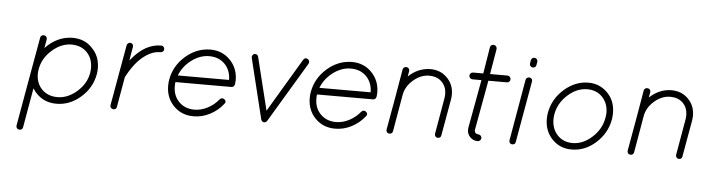

<svg xmlns="http://www.w3.org/2000/svg" viewBox="-52 -939 5114 1382"><g transform="rotate(5 2505.5 -248.5)"><path d="M115 204Q92 199 95 175L170 -249L209 -468Q210 -478 218.5 -484Q227 -490 237 -488Q248 -486 253.5 -477.5Q259 -469 257 -459L246 -397Q331 -486 441 -488Q531 -488 585 -429Q642 -372 642 -284Q642 -261 638 -241Q620 -142 541.5 -73.5Q463 -5 367 -5Q279 -5 223 -63Q211 -73 193 -101L143 184Q140 204 119 204ZM440 -439Q365 -439 298.5 -380.5Q232 -322 218 -241Q215 -221 215 -205Q216 -138 258 -96Q300 -54 367 -53Q443 -52 510 -110.5Q577 -169 590 -249Q593 -267 593 -284Q592 -353 550.5 -395.5Q509 -438 441 -439Z M775 -2Q765 -4 759.5 -11.5Q754 -19 756 -29L795 -249V-250L834 -468Q836 -478 843.5 -483.5Q851 -489 861 -488Q871 -487 876.5 -478.5Q882 -470 880 -460L863 -361Q865 -364 870 -369Q966 -488 1082 -488Q1092 -488 1099 -481Q1106 -474 1106 -464Q1106 -454 1099 -447Q1092 -440 1082 -440Q1002 -441 923 -359Q881 -314 844 -244Q842 -240 841 -238L803 -21Q800 -1 779 -1Q776 -1 775 -2Z M1157 -205Q1157 -229 1161 -250Q1179 -350 1258.5 -419.5Q1338 -489 1437 -490Q1524 -490 1581 -431Q1638 -372 1638 -286Q1638 -278 1636 -260Q1636 -259 1635.5 -257Q1635 -255 1635 -254Q1629 -235 1612 -235H1207Q1205 -225 1205 -205Q1205 -137 1247.5 -93.5Q1290 -50 1358 -49Q1408 -49 1455 -73.5Q1502 -98 1535 -139Q1542 -147 1551.5 -148Q1561 -149 1569 -142Q1587 -127 1572 -110Q1533 -60 1476.5 -30.5Q1420 -1 1358 -1H1357Q1270 -1 1213 -60Q1157 -118 1157 -205ZM1220 -284H1590V-286Q1589 -354 1547 -397.5Q1505 -441 1437 -442Q1369 -443 1307.5 -397.5Q1246 -352 1220 -284Z M2142 -483Q2150 -478 2152.5 -468Q2155 -458 2150 -450L1889 -14Q1888 -14 1888 -13L1885 -10V-9L1884 -8Q1883 -8 1883 -7L1881 -6H1880L1879 -5L1875 -3H1874Q1872 -2 1868 -2Q1867 -2 1865 -2L1863 -3H1862Q1858 -5 1857 -6H1856L1854 -8L1853 -9L1850 -12Q1848 -14 1848 -16Q1846 -18 1846 -20L1739 -457Q1737 -466 1741.5 -474.5Q1746 -483 1756 -486Q1766 -488 1774 -483Q1782 -478 1784 -468L1878 -87L2109 -475Q2122 -495 2142 -483Z M2180 -205Q2180 -229 2184 -250Q2202 -350 2281.5 -419.5Q2361 -489 2460 -490Q2547 -490 2604 -431Q2661 -372 2661 -286Q2661 -278 2659 -260Q2659 -259 2658.5 -257Q2658 -255 2658 -254Q2652 -235 2635 -235H2230Q2228 -225 2228 -205Q2228 -137 2270.5 -93.5Q2313 -50 2381 -49Q2431 -49 2478 -73.5Q2525 -98 2558 -139Q2565 -147 2574.5 -148Q2584 -149 2592 -142Q2610 -127 2595 -110Q2556 -60 2499.5 -30.5Q2443 -1 2381 -1H2380Q2293 -1 2236 -60Q2180 -118 2180 -205ZM2243 -284H2613V-286Q2612 -354 2570 -397.5Q2528 -441 2460 -442Q2392 -443 2330.5 -397.5Q2269 -352 2243 -284Z M3101 -28 3147 -292Q3149 -312 3149 -319Q3148 -372 3115 -405.5Q3082 -439 3026 -440Q2964 -441 2909.5 -394.5Q2855 -348 2844 -285L2798 -19Q2798 -18 2797.5 -17Q2797 -16 2797 -15L2796 -14V-13Q2795 -12 2795 -11L2794 -10L2793 -9Q2792 -8 2792 -7Q2791 -7 2791 -6L2789 -4Q2788 -4 2788 -3Q2786 -3 2785 -2Q2784 -2 2784 -1H2781Q2780 0 2779 0H2777H2775H2772H2770Q2760 -1 2754.5 -9.5Q2749 -18 2751 -28L2798 -292V-293L2828 -468Q2830 -478 2838 -483.5Q2846 -489 2856 -487Q2866 -486 2872 -478Q2878 -470 2876 -460L2869 -421Q2938 -486 3026 -488Q3102 -488 3149 -439Q3197 -391 3197 -319Q3197 -302 3194 -284L3147 -19Q3144 0 3123 0H3120Q3110 -2 3104.5 -10Q3099 -18 3101 -28Z M3584 -490Q3594 -490 3601 -482.5Q3608 -475 3608 -465Q3608 -455 3601 -448Q3594 -441 3584 -441H3450L3385 -83Q3384 -81 3384 -76Q3386 -51 3411 -50Q3421 -50 3428.5 -43Q3436 -36 3436 -26Q3436 -16 3428.5 -8.5Q3421 -1 3411 -1Q3379 -1 3357 -23Q3335 -45 3335 -76Q3335 -78 3335.5 -83Q3336 -88 3336 -91L3400 -441H3336Q3326 -441 3318.5 -448Q3311 -455 3311 -465Q3311 -476 3318 -483Q3325 -490 3336 -490H3409L3440 -681Q3445 -704 3469 -701Q3479 -699 3484.5 -691Q3490 -683 3489 -673L3458 -490Z M3658 0Q3648 -1 3642.5 -9.5Q3637 -18 3639 -27L3716 -470Q3717 -480 3725.5 -485.5Q3734 -491 3744 -490Q3768 -484 3763 -461L3685 -19Q3682 0 3662 0ZM3785 -584Q3782 -564 3761 -564H3757Q3747 -566 3741.5 -574Q3736 -582 3738 -592L3742 -615Q3743 -624 3751.5 -630Q3760 -636 3769 -634Q3779 -633 3785 -624.5Q3791 -616 3789 -606Z M4364 -286Q4364 -261 4360 -240L4337 -245L4360 -240Q4342 -140 4264 -70Q4186 0 4090 0H4089Q4004 0 3948 -59Q3893 -117 3893 -204Q3893 -228 3897 -249Q3915 -349 3993.5 -419Q4072 -489 4168 -490Q4253 -490 4310 -430Q4364 -374 4364 -286ZM4313 -249Q4317 -273 4317 -286Q4316 -354 4275 -397.5Q4234 -441 4168 -442H4166Q4090 -442 4024 -382.5Q3958 -323 3944 -240Q3941 -222 3941 -204Q3942 -135 3983 -91.5Q4024 -48 4090 -47Q4166 -46 4232.5 -106Q4299 -166 4313 -249Z M4843 -28 4889 -292Q4891 -312 4891 -319Q4890 -372 4857 -405.5Q4824 -439 4768 -440Q4706 -441 4651.5 -394.5Q4597 -348 4586 -285L4540 -19Q4540 -18 4539.5 -17Q4539 -16 4539 -15L4538 -14V-13Q4537 -12 4537 -11L4536 -10L4535 -9Q4534 -8 4534 -7Q4533 -7 4533 -6L4531 -4Q4530 -4 4530 -3Q4528 -3 4527 -2Q4526 -2 4526 -1H4523Q4522 0 4521 0H4519H4517H4514H4512Q4502 -1 4496.5 -9.5Q4491 -18 4493 -28L4540 -292V-293L4570 -468Q4572 -478 4580 -483.5Q4588 -489 4598 -487Q4608 -486 4614 -478Q4620 -470 4618 -460L4611 -421Q4680 -486 4768 -488Q4844 -488 4891 -439Q4939 -391 4939 -319Q4939 -302 4936 -284L4889 -19Q4886 0 4865 0H4862Q4852 -2 4846.5 -10Q4841 -18 4843 -28Z"/></g></svg>

Font: Quicksand
Style: Italic
Weight: 400
Italic angle: -12°
Designer: Andrew Paglinawan
Foundry: Andrew Paglinawan
Version: 1.002